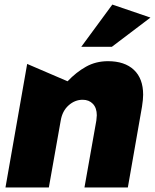

<svg xmlns="http://www.w3.org/2000/svg" viewBox="-20 -821 679 841"><path d="M607 -406Q607 -477 566.5 -515Q526 -553 453 -553Q400 -553 357 -529Q314 -505 276 -465L99 -541L4 0H194L246 -293Q253 -335 280.5 -359.5Q308 -384 342 -384Q370 -384 387 -366Q404 -348 404 -316Q404 -309 402 -293L350 0H540L602 -354Q607 -386 607 -406ZM336 -616H470L639 -744L472 -801Z"/></svg>

Font: Geom Black
Style: Bold Italic
Weight: 900
Italic angle: -10°
Version: Version 1.102